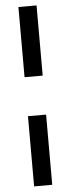

<svg xmlns="http://www.w3.org/2000/svg" viewBox="-61 -750 362 981"><g transform="rotate(-5 119.5 -260.0)"><path d="M73 -360V-720H166V-360ZM73 200V-160H166V200Z"/></g></svg>

Font: Chivo SemiBold
Style: Regular
Weight: 600
Designer: Hector Gatti
Foundry: Omnibus-Type
Version: Version 2.002